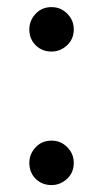

<svg xmlns="http://www.w3.org/2000/svg" viewBox="-20 -513 290 540"><path d="M125 7.5Q98 7.5 80.2 -10.2Q62.5 -28 62.5 -55Q62.5 -79.5 80 -98.5Q97.5 -117.5 125 -117.5Q151 -117.5 169.2 -99Q187.5 -80.5 187.5 -55Q187.5 -27.5 168.5 -10Q149.5 7.5 125 7.5ZM125 -368Q98 -368 80.2 -385.8Q62.5 -403.5 62.5 -430.5Q62.5 -455 80 -474Q97.5 -493 125 -493Q151 -493 169.2 -474.5Q187.5 -456 187.5 -430.5Q187.5 -403 168.5 -385.5Q149.5 -368 125 -368Z"/></svg>

Font: Verano Sans
Style: Regular
Weight: 400
Designer: Lukasz Dziedzic with Adam Twardoch and Botio Nikoltchev
Foundry: tyPoland Lukasz Dziedzic
Version: Version 3.001;December 28, 2019;FontCreator 12.0.0.2547 64-b